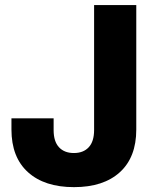

<svg xmlns="http://www.w3.org/2000/svg" viewBox="-20 -748 627 778"><path d="M279.8 10.3Q160.2 10.3 93.3 -50.3Q26.4 -110.8 26.4 -223.1V-268.6H197.3V-220.7Q197.3 -174.8 219 -151.4Q240.7 -127.9 279.3 -127.9Q317.9 -127.9 339.6 -151.4Q361.3 -174.8 361.3 -221.2V-727.5H532.2V-223.1Q532.2 -110.8 465.8 -50.3Q399.4 10.3 279.8 10.3Z"/></svg>

Font: Inter 17pt ExtraBold
Style: Regular
Weight: 800
Version: Version 4.001;git-66647c0bb